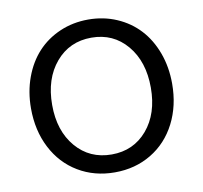

<svg xmlns="http://www.w3.org/2000/svg" viewBox="-80 -794 936 887"><g transform="rotate(-10 388.5 -350.5)"><path d="M58.1 -350.1Q58.1 -428.2 82.8 -495.1Q107.4 -562 150.9 -608.9Q194.3 -655.8 255.9 -682.4Q317.4 -709 389.2 -709Q460.9 -709 522.5 -682.4Q584 -655.8 627.4 -608.9Q670.9 -562 695.6 -495.1Q720.2 -428.2 720.2 -350.1Q720.2 -246.6 678.2 -164.8Q636.2 -83 560.5 -37.6Q484.9 7.8 389.2 7.8Q293.5 7.8 217.8 -37.6Q142.1 -83 100.1 -164.8Q58.1 -246.6 58.1 -350.1ZM389.2 -76.2Q491.7 -76.2 555.9 -151.6Q620.1 -227.1 620.1 -349.1Q620.1 -471.7 555.9 -547.9Q491.7 -624 389.2 -624Q286.1 -624 221.7 -547.9Q157.2 -471.7 157.2 -349.1Q157.2 -227.1 221.7 -151.6Q286.1 -76.2 389.2 -76.2Z"/></g></svg>

Font: LT Superior Med
Style: Regular
Weight: 500
Designer: Daniel Lyons
Foundry: LyonsType
Version: Version 1.000